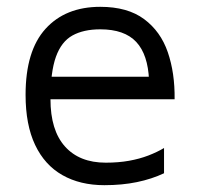

<svg xmlns="http://www.w3.org/2000/svg" viewBox="-20 -528 587 563"><path d="M286 15Q215 15 163 -14.5Q111 -44 83 -103Q55 -162 55 -250Q55 -379 113.5 -443.5Q172 -508 274 -508Q354 -508 402.5 -472Q451 -436 472 -375Q493 -314 492 -237H91L96 -303H445L417 -293Q414 -368 379.5 -405Q345 -442 274 -442Q225 -442 192.5 -424Q160 -406 144 -361.5Q128 -317 128 -237Q128 -146 170.5 -98.5Q213 -51 290 -51Q327 -51 358 -56.5Q389 -62 415 -72Q441 -82 461 -94V-20Q425 -3 381.5 6Q338 15 286 15Z"/></svg>

Font: Maven Pro
Style: Regular
Weight: 400
Designer: Joe Prince
Foundry: Joe Prince
Version: Version 2.103